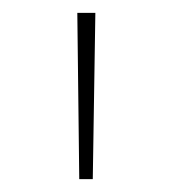

<svg xmlns="http://www.w3.org/2000/svg" viewBox="-20 -793 268 298"><path d="M103 -515 100 -773H128L124 -515Z"/></svg>

Font: Noto Sans Telugu ExtraCondensed Thin
Style: Regular
Weight: 100
Width: 2
Designer: Jelle Bosma - Monotype Design Team
Foundry: Monotype Imaging Inc.
Version: Version 2.005; ttfautohint (v1.8.4.7-5d5b)